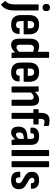

<svg xmlns="http://www.w3.org/2000/svg" viewBox="1246 -2000 930 3493"><g transform="rotate(90 1710.5 -254.0)"><path d="M52.8 189Q44.8 194 39.4 186L-12.3 123.3Q-20.8 113.8 -11.8 107.4Q8.2 89.9 20.8 65.8Q33.3 41.8 39.1 8.2Q44.8 -25.4 44.8 -71.5V-481.4Q44.8 -492.3 54.7 -492.3H144.4Q154.8 -492.3 154.8 -481.4V-69.4Q154.8 -4.6 145.4 43.6Q135.9 91.8 113.7 127Q91.6 162.2 52.8 189ZM101.5 -563.9Q70.3 -563.9 53.3 -580Q36.2 -596.1 36.2 -623.9V-638.2Q36.2 -666.4 53.3 -682.6Q70.3 -698.7 101.5 -698.7Q133.7 -698.7 150 -682.6Q166.3 -666.4 166.3 -638.2V-623.9Q166.3 -596.1 150 -580Q133.7 -563.9 101.5 -563.9Z M416.1 8Q327 8 282.7 -36.2Q238.3 -80.4 238.3 -171.3V-318.2Q238.3 -409 282.9 -454.9Q327.4 -500.8 413.5 -500.8Q501.6 -500.8 545.4 -455.1Q589.2 -409.5 589.2 -318.3V-231.2Q589.2 -219.7 579.3 -219.7H347.4V-171.2Q347.4 -124.1 363.8 -102.9Q380.2 -81.6 416.6 -81.6Q446.9 -81.6 462 -95Q477.2 -108.4 475.6 -135.5Q475.6 -146.5 486 -146.5H571.8Q580.2 -146.5 582.2 -135.6Q583.3 -65.4 541.4 -28.7Q499.6 8 416.1 8ZM347.4 -294.8H480.6V-326.3Q480.6 -370.3 465 -390.5Q449.3 -410.7 415.5 -410.7Q380.2 -410.7 363.8 -390.2Q347.4 -369.7 347.4 -326.3Z M780.3 8Q724.3 8 696.3 -28.1Q668.3 -64.1 668.3 -139.1V-334.4Q668.3 -417.7 703.9 -459.3Q739.4 -500.8 803.9 -500.8Q834.5 -500.8 865.9 -492.3Q897.4 -483.7 918.8 -470.8L920.3 -384.6Q898.6 -396.2 877.6 -401.5Q856.7 -406.8 840.1 -406.8Q809.2 -406.8 793.8 -386.4Q778.3 -365.9 778.3 -324.4V-150.5Q778.3 -118.6 789.7 -104Q801.1 -89.3 824.8 -89.3Q848.5 -89.3 870.7 -104.2Q893 -119.2 919.4 -150.1L929 -79.3Q896.8 -39.3 861 -15.6Q825.1 8 780.3 8ZM935 0Q925.1 0 923.6 -11Q920.6 -28 918.9 -53.1Q917.1 -78.2 916.6 -94.6L907.3 -123.2V-672.1Q907.3 -683 917.7 -683H1006.9Q1017.3 -683 1017.3 -672.1V-123.8Q1017.3 -90.2 1018.3 -61Q1019.3 -31.8 1021.3 -13.4Q1022.9 0 1011.9 0Z M1280.1 8Q1191 8 1146.7 -36.2Q1102.3 -80.4 1102.3 -171.3V-318.2Q1102.3 -409 1146.9 -454.9Q1191.4 -500.8 1277.5 -500.8Q1365.6 -500.8 1409.4 -455.1Q1453.2 -409.5 1453.2 -318.3V-231.2Q1453.2 -219.7 1443.3 -219.7H1211.4V-171.2Q1211.4 -124.1 1227.8 -102.9Q1244.2 -81.6 1280.6 -81.6Q1310.9 -81.6 1326 -95Q1341.2 -108.4 1339.6 -135.5Q1339.6 -146.5 1350 -146.5H1435.8Q1444.2 -146.5 1446.2 -135.6Q1447.3 -65.4 1405.4 -28.7Q1363.6 8 1280.1 8ZM1211.4 -294.8H1344.6V-326.3Q1344.6 -370.3 1329 -390.5Q1313.3 -410.7 1279.5 -410.7Q1244.2 -410.7 1227.8 -390.2Q1211.4 -369.7 1211.4 -326.3Z M1789.8 0Q1779.4 0 1779.4 -10.9V-342.9Q1779.4 -374.7 1768 -388.8Q1756.7 -403 1732 -403Q1709.7 -403 1687.5 -388.3Q1665.3 -373.6 1637.9 -344.7L1627.2 -412.9Q1660.4 -453 1697.3 -476.9Q1734.2 -500.8 1779.5 -500.8Q1834.4 -500.8 1861.9 -466.3Q1889.4 -431.8 1889.4 -358.9V-10.9Q1889.4 0 1879 0ZM1548.3 0Q1537.9 0 1537.9 -10.9V-367Q1537.9 -402 1536.9 -430.8Q1535.9 -459.5 1533.9 -478.8Q1532.9 -492.3 1543.3 -492.3H1621.2Q1630.2 -492.3 1631.6 -481.8Q1634.2 -465.8 1636.4 -438.7Q1638.6 -411.6 1639.6 -393.6L1647.9 -366.2V-10.9Q1647.9 0 1637.5 0Z M2027.5 0Q2023 0 2020.3 -3.2Q2017.6 -6.4 2017.6 -10.9V-396.5H1962Q1951.6 -396.5 1951.6 -406.9V-481.4Q1951.6 -492.3 1962 -492.3H2017.6V-539.9Q2017.6 -615.2 2052 -653.1Q2086.3 -691 2153.5 -691Q2182.8 -691 2207.6 -687.2Q2232.4 -683.5 2245.9 -678.5Q2255.9 -673 2255.9 -664V-595.8Q2255.9 -581.9 2240.9 -588.4Q2228.4 -592.5 2213.1 -596Q2197.9 -599.5 2181.4 -599.5Q2153.7 -599.5 2140.7 -584.2Q2127.6 -568.8 2127.6 -535.5V-492.3H2218.1Q2229 -492.3 2229 -481.4V-406.9Q2229 -396.5 2218.1 -396.5H2127.6V-10.9Q2127.6 -6.4 2124.6 -3.2Q2121.7 0 2117.2 0Z M2518.3 0Q2509.9 0 2506.9 -11.5Q2505.4 -25 2502.9 -50.6Q2500.4 -76.2 2499.4 -96.6L2490.6 -119.4V-348.5Q2490.6 -384.8 2479.8 -398.5Q2468.9 -412.1 2439.1 -412.1Q2384.6 -412.1 2388.6 -355.3Q2389.5 -343.9 2378.2 -343.9H2297.8Q2287.3 -343.9 2285.8 -358.9Q2280.3 -427 2321.2 -463.9Q2362 -500.8 2443 -500.8Q2525.6 -500.8 2563.1 -464.6Q2600.6 -428.5 2600.6 -347.1V-124.8Q2600.6 -84.8 2601.9 -58.1Q2603.1 -31.3 2604.6 -12.4Q2606.6 0 2595.2 0ZM2370.6 8Q2322.2 8 2295.3 -27Q2268.4 -61.9 2268.4 -126.4Q2268.4 -198.4 2305.1 -237.1Q2341.8 -275.9 2430.2 -285.4L2501.6 -293.4L2501.2 -224.8L2447.2 -219.2Q2407.8 -214.2 2391.2 -195.8Q2374.5 -177.4 2374.5 -139.6Q2374.5 -110.4 2383.8 -95.3Q2393.2 -80.2 2412.3 -80.2Q2432.9 -80.2 2454.3 -95.2Q2475.7 -110.3 2506 -148.1L2512.8 -77.4Q2475.3 -33.9 2443.1 -12.9Q2411 8 2370.6 8Z M2704.3 0Q2693.9 0 2693.9 -10.9V-672.1Q2693.9 -683 2704.3 -683H2793.5Q2803.9 -683 2803.9 -672.1V-10.9Q2803.9 0 2793.5 0Z M2907.3 0Q2896.9 0 2896.9 -10.9V-672.1Q2896.9 -683 2907.3 -683H2996.5Q3006.9 -683 3006.9 -672.1V-10.9Q3006.9 0 2996.5 0Z M3242.6 8Q3158.6 8 3120.7 -30.7Q3082.9 -69.5 3088.3 -147.4Q3089.2 -158.8 3098.7 -158.8H3182.1Q3191.5 -158.8 3191.5 -147.4Q3191 -110.5 3202.6 -93.9Q3214.3 -77.2 3243.7 -77.2Q3271 -77.2 3284.4 -89.9Q3297.8 -102.5 3297.8 -128.8Q3297.8 -149.9 3287.5 -164.3Q3277.2 -178.6 3253.7 -192.7L3165.3 -244.1Q3126.8 -266.6 3108.3 -296.9Q3089.9 -327.2 3089.9 -371.6Q3089.9 -435 3128.5 -467.9Q3167 -500.8 3243.1 -500.8Q3323.6 -500.8 3362.4 -465.1Q3401.3 -429.4 3399.2 -362.6Q3398.2 -351.7 3388.8 -351.7H3305.9Q3301 -351.7 3298.2 -354.6Q3295.5 -357.6 3296 -365.1Q3297.5 -389.3 3285.1 -402.2Q3272.7 -415.1 3246.9 -415.1Q3223.1 -415.1 3211.2 -404.4Q3199.3 -393.8 3199.3 -373.6Q3199.3 -353.9 3208.6 -341.3Q3217.9 -328.7 3241.5 -314.6L3326.9 -264.1Q3368.9 -239.1 3387.8 -209.4Q3406.7 -179.7 3406.7 -132.8Q3406.7 -63.4 3365.7 -27.7Q3324.6 8 3242.6 8Z"/></g></svg>

Font: Sofia Sans Condensed
Style: Regular
Weight: 400
Designer: Botio Nikoltchev, Ani Petrova
Foundry: lettersoup
Version: Version 4.100